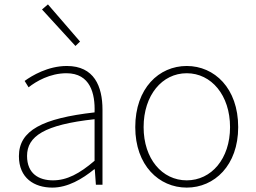

<svg xmlns="http://www.w3.org/2000/svg" viewBox="-20 -840 1162 873"><path d="M218 13C288 13 354 -26 408 -70H411L416 0H446V-341C446 -448 408 -540 284 -540C198 -540 125 -496 92 -472L110 -443C144 -470 207 -507 282 -507C391 -507 413 -414 410 -329C173 -302 66 -247 66 -130C66 -30 136 13 218 13ZM221 -20C157 -20 103 -50 103 -131C103 -220 181 -273 410 -298V-109C341 -50 284 -20 221 -20ZM323 -631 344 -651 198 -820 171 -797Z M829 13C955 13 1063 -88 1063 -262C1063 -439 955 -540 829 -540C703 -540 595 -439 595 -262C595 -88 703 13 829 13ZM829 -20C717 -20 633 -118 633 -262C633 -407 717 -507 829 -507C941 -507 1026 -407 1026 -262C1026 -118 941 -20 829 -20Z"/></svg>

Font: Noto Sans CJK HK Thin
Style: Regular
Weight: 100
Designer: Ryoko NISHIZUKA 西塚涼子 (kana, bopomofo & ideographs); Paul D. Hunt (Latin, Greek & Cyrillic); Sandoll Communications 산돌커뮤니
Foundry: Adobe
Version: Version 2.004;hotconv 1.0.118;makeotfexe 2.5.65603